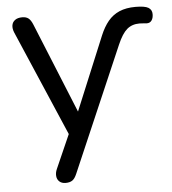

<svg xmlns="http://www.w3.org/2000/svg" viewBox="-50 -542 694 774"><g transform="rotate(-5 296.5 -155.0)"><path d="M184.5 187Q169 187 159.5 178.5Q150 170 148.8 156.2Q147.5 142.5 154 128L222 -26V10L30.5 -435.5Q24 -451.5 26 -464.5Q28 -477.5 38.8 -485.5Q49.5 -493.5 68 -493.5Q84 -493.5 93.5 -486Q103 -478.5 110.5 -460L272.5 -62.5H245.5L382.5 -393Q396.5 -426.5 415.2 -449.2Q434 -472 461.2 -483.8Q488.5 -495.5 526.5 -495.5Q564.5 -495.5 578.8 -486.8Q593 -478 593 -460.5Q593 -444.5 586.2 -435Q579.5 -425.5 567 -425.5Q561.5 -425.5 554 -426.5Q546.5 -427.5 537 -427.5Q506.5 -427.5 486.2 -410.2Q466 -393 447.5 -350L230 154Q222 173 211.8 180Q201.5 187 184.5 187Z"/></g></svg>

Font: Nunito ExtraLight
Style: Regular
Weight: 200
Designer: Vernon Adams
Foundry: Vernon Adams
Version: Version 3.602;April 4, 2023;FontCreator 14.0.0.2856 64-bit